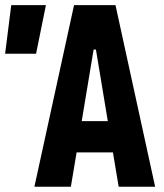

<svg xmlns="http://www.w3.org/2000/svg" viewBox="-20 -713 626 733"><path d="M111.3 0H250.5L272.5 -131.3H411.1L433.1 0H572.3L420.9 -693.4H262.7ZM-0.5 -507.8H117.7L155.3 -693.4H22.9ZM292 -250.5 337.4 -523.9H346.2L391.6 -250.5Z"/></svg>

Font: Cascadia Mono NF
Style: Bold
Weight: 700
Monospace: yes
Designer: Aaron Bell
Foundry: Saja Typeworks
Version: Version 2404.023